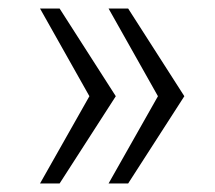

<svg xmlns="http://www.w3.org/2000/svg" viewBox="-20 -530 505 451"><path d="M74 -99 190 -304 74 -510H120L252 -304L120 -99ZM235 -99 351 -304 235 -510H281L413 -304L281 -99Z"/></svg>

Font: Saira Light
Style: Regular
Weight: 300
Designer: Hector Gatti with collaboration of the Omnibus-Type team
Foundry: Omnibus-Type
Version: Version 1.100; ttfautohint (v1.8.3)